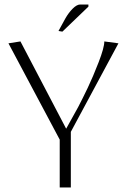

<svg xmlns="http://www.w3.org/2000/svg" viewBox="-20 -823 556 843"><path d="M368.2 -793.9 253.9 -684.1 236.8 -687 267.1 -742.2Q281.2 -767.1 299.3 -785.2Q317.4 -803.2 332 -803.2H368.2ZM17.1 -632.8 69.8 -641.1 270 -258.8H271L323.2 -353Q343.3 -391.6 365.5 -438Q387.7 -484.4 412.8 -549.1Q438 -613.8 438 -641.1L500 -632.8L291 -244.1V0H242.2V-210Z"/></svg>

Font: Resagokr
Style: Light
Weight: 300
Designer: gluk
Foundry: gluk
Version: Version 0.95